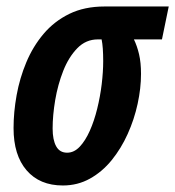

<svg xmlns="http://www.w3.org/2000/svg" viewBox="-20 -565 543 595"><path d="M174.8 9.8Q103 9.8 62.5 -37.1Q22 -84 22 -168Q22 -217.3 31.5 -270Q41 -322.8 61.5 -371.8Q82 -420.9 115 -460Q147.9 -499 194.8 -522Q241.7 -544.9 304.2 -544.9H502.9L481.9 -442.9H395Q404.8 -422.9 410.9 -397Q417 -371.1 417 -335.9Q417 -291.5 406.5 -243.2Q396 -194.8 375.7 -149.9Q355.5 -105 326.2 -68.8Q296.9 -32.7 258.8 -11.5Q220.7 9.8 174.8 9.8ZM188 -91.8Q209.5 -91.8 227.1 -110.4Q244.6 -128.9 258.3 -159.7Q272 -190.4 281.2 -228Q290.5 -265.6 295.2 -304.2Q299.8 -342.8 299.8 -376Q299.8 -397.5 298.6 -414.1Q297.4 -430.7 294.9 -442.9H283.2Q246.1 -442.9 219.5 -415.5Q192.9 -388.2 176 -345.5Q159.2 -302.7 151.1 -255.1Q143.1 -207.5 143.1 -167Q143.1 -131.3 154.1 -111.6Q165 -91.8 188 -91.8Z"/></svg>

Font: Open Sans Condensed
Style: Italic
Weight: 400
Width: 3
Italic angle: -12°
Designer: Monotype Design Team
Foundry: Monotype Imaging Inc.
Version: Version 3.000